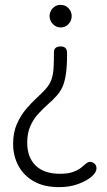

<svg xmlns="http://www.w3.org/2000/svg" viewBox="-20 -764 440 790"><path d="M223 6Q161 6 119 -18Q77 -42 55.5 -82.5Q34 -123 34 -172Q34 -219 49.5 -254Q65 -289 87.5 -315.5Q110 -342 132 -362Q154 -382 168 -398Q185 -417 192 -437.5Q199 -458 200.5 -485.5Q202 -513 202 -550Q202 -561 209 -567Q216 -573 230 -573Q242 -573 249 -566.5Q256 -560 256 -544Q256 -488 250.5 -455Q245 -422 235.5 -403Q226 -384 213 -370Q198 -353 177.5 -335Q157 -317 137 -295Q117 -273 104.5 -244.5Q92 -216 92 -177Q92 -117 126.5 -83Q161 -49 227 -49Q260 -49 280.5 -56.5Q301 -64 313 -73.5Q325 -83 333.5 -90.5Q342 -98 351 -98Q360 -98 368.5 -91Q377 -84 377 -71Q377 -55 357 -37.5Q337 -20 302 -7Q267 6 223 6ZM229 -651Q211 -651 197.5 -665Q184 -679 184 -698Q184 -716 197 -730Q210 -744 229 -744Q249 -744 262 -730Q275 -716 275 -698Q275 -679 262 -665Q249 -651 229 -651Z"/></svg>

Font: Dosis ExtraLight
Style: Regular
Weight: 400
Version: Version 3.001; ttfautohint (v1.8.2)